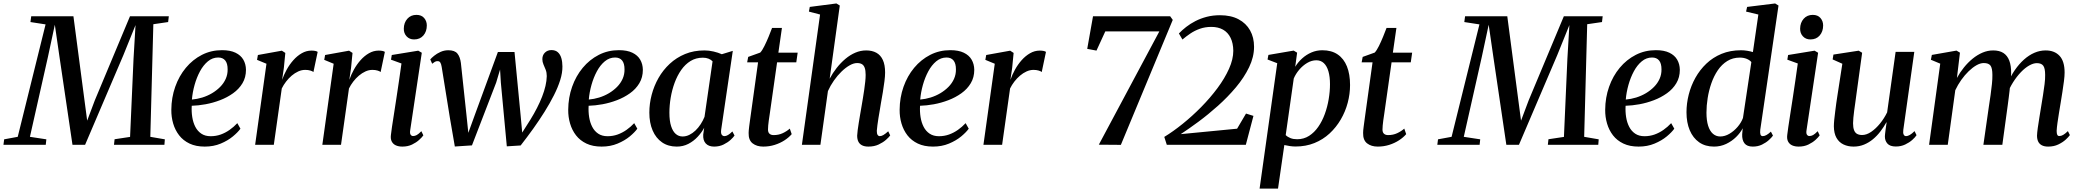

<svg xmlns="http://www.w3.org/2000/svg" viewBox="-58 -837 12020 1110"><path d="M-38 0 -34 -31.5 44.5 -46 205.5 -696 118 -709.5 122.5 -743H366.5L431 -253L446 -139.5L490 -256.5L693.5 -743H918L914 -709.5L828.5 -697L811 -46L895 -31.5L892.5 0H601L604.5 -32L694 -45.5L714 -497.5L725.5 -692L655 -517.5L434 0H361L286 -507.5L259 -694L219 -507.5L115 -46L210 -31.5L206.5 0Z M1332 -93Q1317.5 -72.5 1288.2 -48.2Q1259 -24 1217.8 -6.8Q1176.5 10.5 1125.5 10.5Q1074.5 10.5 1037.8 -7Q1001 -24.5 977.8 -54.5Q954.5 -84.5 943.2 -122.8Q932 -161 932.5 -202.5Q933 -273 955 -335.2Q977 -397.5 1016.5 -445Q1056 -492.5 1109.2 -519.8Q1162.5 -547 1225.5 -547Q1273 -547 1303.5 -532.2Q1334 -517.5 1348.8 -492Q1363.5 -466.5 1364 -433.5Q1364 -389.5 1343.8 -355.8Q1323.5 -322 1289.5 -297.8Q1255.5 -273.5 1214.2 -257.8Q1173 -242 1130.2 -234.2Q1087.5 -226.5 1050.5 -225.5Q1048.5 -191.5 1053.5 -160Q1058.5 -128.5 1071.2 -103.8Q1084 -79 1106 -64.2Q1128 -49.5 1159.5 -49.5Q1190.5 -49.5 1217.8 -59.2Q1245 -69 1269.2 -86Q1293.5 -103 1314 -125ZM1203.5 -504.5Q1170.5 -504.5 1144 -482.5Q1117.5 -460.5 1098.2 -424.8Q1079 -389 1067 -346.2Q1055 -303.5 1051.5 -261.5Q1081.5 -264 1111.5 -273.2Q1141.5 -282.5 1168 -298.2Q1194.5 -314 1215 -334.8Q1235.5 -355.5 1247 -381.2Q1258.5 -407 1258 -436Q1258 -470.5 1244 -487.5Q1230 -504.5 1203.5 -504.5Z M1417 0 1482.5 -468.5 1428 -491 1433 -519 1571.5 -544 1591.5 -531 1583 -444 1573 -375.5Q1583 -404.5 1599.5 -434.5Q1616 -464.5 1638 -489.2Q1660 -514 1686.5 -529.2Q1713 -544.5 1742.5 -544.5Q1755.5 -544.5 1764.8 -542.5Q1774 -540.5 1778.5 -537L1754 -420.5Q1749.5 -425 1736.5 -429Q1723.5 -433 1706.5 -433Q1686 -433 1666.2 -424Q1646.5 -415 1628.5 -399.8Q1610.5 -384.5 1595.8 -365.2Q1581 -346 1571 -325.5L1525 0Z M1805.5 0 1871 -468.5 1816.5 -491 1821.5 -519 1960 -544 1980 -531 1971.5 -444 1961.5 -375.5Q1971.5 -404.5 1988 -434.5Q2004.5 -464.5 2026.5 -489.2Q2048.5 -514 2075 -529.2Q2101.5 -544.5 2131 -544.5Q2144 -544.5 2153.2 -542.5Q2162.5 -540.5 2167 -537L2142.5 -420.5Q2138 -425 2125 -429Q2112 -433 2095 -433Q2074.5 -433 2054.8 -424Q2035 -415 2017 -399.8Q1999 -384.5 1984.2 -365.2Q1969.5 -346 1959.5 -325.5L1913.5 0Z M2268 10.5Q2246.5 10.5 2230.8 3.5Q2215 -3.5 2207 -18.5Q2199 -33.5 2202 -57Q2203.5 -72.5 2208.2 -104Q2213 -135.5 2219.8 -178.8Q2226.5 -222 2234 -271.2Q2241.5 -320.5 2249 -371.8Q2256.5 -423 2263 -470L2202.5 -492L2207 -519L2360 -544L2380.5 -532L2313.5 -84.5Q2310.5 -66 2316 -58.2Q2321.5 -50.5 2330 -50.5Q2340.5 -50.5 2351.2 -56.2Q2362 -62 2378 -78.5L2389.5 -54.5Q2382 -43.5 2365.2 -28.2Q2348.5 -13 2324 -1.2Q2299.5 10.5 2268 10.5ZM2336 -609Q2309 -609 2292.5 -627Q2276 -645 2276.5 -671.5Q2277 -706 2297 -728.5Q2317 -751 2349.5 -751Q2378.5 -751 2394 -733Q2409.5 -715 2409.5 -690Q2409.5 -655 2389.8 -632Q2370 -609 2336 -609Z M2571.5 10 2543 -155.5 2495.5 -450Q2492.5 -468.5 2487.2 -476Q2482 -483.5 2472.5 -483.5Q2463 -484 2455.5 -479.2Q2448 -474.5 2440.5 -468.5L2429.5 -493.5Q2436.5 -502 2451.8 -514.5Q2467 -527 2488.5 -536.8Q2510 -546.5 2534 -546.5Q2571 -546.5 2586.5 -527.2Q2602 -508 2606.5 -473L2638.5 -174.5L2649.5 -69L2688.5 -176.5L2820.5 -536.5H2916.5L2952 -168.5L2961 -70.5L3008.5 -145.5Q3029.5 -179.5 3046.5 -212.8Q3063.5 -246 3076 -278Q3088.5 -310 3095.5 -340Q3102.5 -370 3103 -397Q3103 -417.5 3096.8 -433.5Q3090.5 -449.5 3084 -464.2Q3077.5 -479 3077.5 -495Q3077.5 -518.5 3092.5 -533Q3107.5 -547.5 3130 -547.5Q3153 -547.5 3167 -535Q3181 -522.5 3187.2 -501Q3193.5 -479.5 3193.5 -453Q3194 -416.5 3180.8 -374.2Q3167.5 -332 3144.2 -286Q3121 -240 3090.5 -191.2Q3060 -142.5 3024.8 -93.2Q2989.5 -44 2952 4L2872 9L2837.5 -360L2833 -435L2810.5 -359.5L2670.5 3.5Z M3626.5 -93Q3612 -72.5 3582.8 -48.2Q3553.5 -24 3512.2 -6.8Q3471 10.5 3420 10.5Q3369 10.5 3332.2 -7Q3295.5 -24.5 3272.2 -54.5Q3249 -84.5 3237.8 -122.8Q3226.5 -161 3227 -202.5Q3227.5 -273 3249.5 -335.2Q3271.5 -397.5 3311 -445Q3350.5 -492.5 3403.8 -519.8Q3457 -547 3520 -547Q3567.5 -547 3598 -532.2Q3628.5 -517.5 3643.2 -492Q3658 -466.5 3658.5 -433.5Q3658.5 -389.5 3638.2 -355.8Q3618 -322 3584 -297.8Q3550 -273.5 3508.8 -257.8Q3467.5 -242 3424.8 -234.2Q3382 -226.5 3345 -225.5Q3343 -191.5 3348 -160Q3353 -128.5 3365.8 -103.8Q3378.5 -79 3400.5 -64.2Q3422.5 -49.5 3454 -49.5Q3485 -49.5 3512.2 -59.2Q3539.5 -69 3563.8 -86Q3588 -103 3608.5 -125ZM3498 -504.5Q3465 -504.5 3438.5 -482.5Q3412 -460.5 3392.8 -424.8Q3373.5 -389 3361.5 -346.2Q3349.5 -303.5 3346 -261.5Q3376 -264 3406 -273.2Q3436 -282.5 3462.5 -298.2Q3489 -314 3509.5 -334.8Q3530 -355.5 3541.5 -381.2Q3553 -407 3552.5 -436Q3552.5 -470.5 3538.5 -487.5Q3524.5 -504.5 3498 -504.5Z M4111.5 -88.5Q4108.5 -66.5 4114.5 -58.2Q4120.5 -50 4130.5 -50Q4139.5 -50 4150.8 -56.5Q4162 -63 4176 -77L4188.5 -53.5Q4182 -43.5 4165.8 -28.5Q4149.5 -13.5 4125.2 -1.5Q4101 10.5 4070.5 10.5Q4039 10.5 4022.2 -7.5Q4005.5 -25.5 4007.5 -59L4013 -98Q3998.5 -71 3975.2 -46Q3952 -21 3921.5 -5.2Q3891 10.5 3854.5 10.5Q3805 10.5 3769.5 -14Q3734 -38.5 3715 -82.8Q3696 -127 3696 -186Q3696 -237.5 3709.5 -289Q3723 -340.5 3749.2 -386.5Q3775.5 -432.5 3814 -468.2Q3852.5 -504 3902.8 -524.8Q3953 -545.5 4014.5 -545.5Q4040.5 -545.5 4067.2 -539.2Q4094 -533 4115 -523.5L4178.5 -543ZM4061.5 -482.5Q4052.5 -492 4038.2 -497.8Q4024 -503.5 4005.5 -503.5Q3965.5 -503.5 3934.5 -484.5Q3903.5 -465.5 3880.5 -432.8Q3857.5 -400 3842.2 -358.5Q3827 -317 3819.5 -272.5Q3812 -228 3812 -185Q3812 -138 3821.8 -107.8Q3831.5 -77.5 3848.5 -62.8Q3865.5 -48 3888 -48Q3908 -48 3927 -57.2Q3946 -66.5 3962.8 -82.5Q3979.5 -98.5 3992.8 -119Q4006 -139.5 4015 -161.5Z M4392 -177.5Q4388.5 -156 4386.5 -140.2Q4384.5 -124.5 4383.2 -112Q4382 -99.5 4382 -88Q4382 -71.5 4390.8 -63.8Q4399.5 -56 4414.5 -56Q4443.5 -56 4467 -67Q4490.5 -78 4508 -93.5L4519 -61.5Q4503 -42.5 4477.8 -26Q4452.5 -9.5 4421 0.5Q4389.5 10.5 4354.5 10.5Q4317 10.5 4293 -8.2Q4269 -27 4270 -68.5Q4270 -74.5 4270.8 -83.8Q4271.5 -93 4273.2 -106Q4275 -119 4277.2 -135.8Q4279.5 -152.5 4282.5 -174L4324.5 -476.5H4261.5L4267.5 -508L4337 -533Q4348.5 -545 4361.2 -570.8Q4374 -596.5 4385.8 -625.2Q4397.5 -654 4405.5 -675.5H4462.5L4442 -532.5H4553.5L4545.5 -476.5H4434.5Z M4962.5 10.5Q4940.5 10.5 4926 3.2Q4911.5 -4 4904.5 -18Q4897.5 -32 4897.5 -53Q4898 -65.5 4900.5 -85Q4903 -104.5 4906.8 -127.8Q4910.5 -151 4914.8 -175.8Q4919 -200.5 4923 -223.5Q4927 -246.5 4931 -271Q4935 -295.5 4938.5 -319.5Q4942 -343.5 4944.2 -365Q4946.5 -386.5 4946.5 -404Q4946.5 -429.5 4941.2 -444.5Q4936 -459.5 4925.2 -466Q4914.5 -472.5 4897.5 -472.5Q4877 -472.5 4853.8 -459.2Q4830.5 -446 4807 -423.2Q4783.5 -400.5 4763 -371.2Q4742.5 -342 4728.5 -310.5L4685 0H4578L4683 -753L4618.5 -770L4623.5 -797L4777.5 -817L4797 -805L4738.5 -382Q4756 -415 4779 -444.2Q4802 -473.5 4829.2 -496.5Q4856.5 -519.5 4886.8 -532.5Q4917 -545.5 4949.5 -545.5Q4984 -545.5 5008.5 -532Q5033 -518.5 5046 -490.2Q5059 -462 5059 -417.5Q5059 -397 5055.2 -367.2Q5051.5 -337.5 5046 -304.5Q5040.5 -271.5 5035 -241.5Q5032 -221 5028 -198.5Q5024 -176 5020.5 -154.2Q5017 -132.5 5014.5 -113.5Q5012 -94.5 5011 -80.5Q5011 -64 5015.8 -57Q5020.5 -50 5028.5 -50Q5038 -50 5049.2 -56.5Q5060.5 -63 5077 -78L5088.5 -54Q5081 -43.5 5064 -28.5Q5047 -13.5 5021.5 -1.5Q4996 10.5 4962.5 10.5Z M5542.5 -93Q5528 -72.5 5498.8 -48.2Q5469.5 -24 5428.2 -6.8Q5387 10.5 5336 10.5Q5285 10.5 5248.2 -7Q5211.5 -24.5 5188.2 -54.5Q5165 -84.5 5153.8 -122.8Q5142.5 -161 5143 -202.5Q5143.5 -273 5165.5 -335.2Q5187.5 -397.5 5227 -445Q5266.5 -492.5 5319.8 -519.8Q5373 -547 5436 -547Q5483.5 -547 5514 -532.2Q5544.5 -517.5 5559.2 -492Q5574 -466.5 5574.5 -433.5Q5574.5 -389.5 5554.2 -355.8Q5534 -322 5500 -297.8Q5466 -273.5 5424.8 -257.8Q5383.5 -242 5340.8 -234.2Q5298 -226.5 5261 -225.5Q5259 -191.5 5264 -160Q5269 -128.5 5281.8 -103.8Q5294.5 -79 5316.5 -64.2Q5338.5 -49.5 5370 -49.5Q5401 -49.5 5428.2 -59.2Q5455.5 -69 5479.8 -86Q5504 -103 5524.5 -125ZM5414 -504.5Q5381 -504.5 5354.5 -482.5Q5328 -460.5 5308.8 -424.8Q5289.5 -389 5277.5 -346.2Q5265.5 -303.5 5262 -261.5Q5292 -264 5322 -273.2Q5352 -282.5 5378.5 -298.2Q5405 -314 5425.5 -334.8Q5446 -355.5 5457.5 -381.2Q5469 -407 5468.5 -436Q5468.5 -470.5 5454.5 -487.5Q5440.5 -504.5 5414 -504.5Z M5627.5 0 5693 -468.5 5638.5 -491 5643.5 -519 5782 -544 5802 -531 5793.5 -444 5783.5 -375.5Q5793.5 -404.5 5810 -434.5Q5826.5 -464.5 5848.5 -489.2Q5870.5 -514 5897 -529.2Q5923.5 -544.5 5953 -544.5Q5966 -544.5 5975.2 -542.5Q5984.5 -540.5 5989 -537L5964.5 -420.5Q5960 -425 5947 -429Q5934 -433 5917 -433Q5896.5 -433 5876.8 -424Q5857 -415 5839 -399.8Q5821 -384.5 5806.2 -365.2Q5791.5 -346 5781.5 -325.5L5735.5 0Z M6644.5 -655.5H6332L6281 -544.5L6227.5 -554.5L6261 -743H6707L6722 -722L6422 0.5L6294.5 -0.5Z M6687.5 0 6673 -45.5Q6724 -76.5 6779.2 -121Q6834.5 -165.5 6886.5 -218.2Q6938.5 -271 6980.5 -327.5Q7022.5 -384 7047.2 -439.2Q7072 -494.5 7072 -543.5Q7071.5 -587.5 7056.2 -618.5Q7041 -649.5 7012.8 -665.5Q6984.5 -681.5 6945 -681.5Q6909.5 -681.5 6879 -670.8Q6848.5 -660 6823.5 -643Q6798.5 -626 6778 -608.5L6757.5 -643.5Q6775.5 -662.5 6799.5 -681.2Q6823.5 -700 6853.2 -715.2Q6883 -730.5 6918.5 -739.8Q6954 -749 6995 -749Q7058 -749 7102 -725.8Q7146 -702.5 7169 -661.5Q7192 -620.5 7192 -566.5Q7192 -507.5 7163.2 -448Q7134.5 -388.5 7087.2 -332.2Q7040 -276 6983.5 -225.5Q6927 -175 6870.5 -133.2Q6814 -91.5 6768 -61.5L7094 -93L7145.5 -180.5L7188.5 -167L7144.5 0Z M7224 253.5 7326 -471.5 7270 -493 7275 -519.5 7421 -544.5 7441 -532.5 7430 -451Q7446 -477.5 7470 -499.2Q7494 -521 7523.8 -533.8Q7553.5 -546.5 7587 -546.5Q7640 -546.5 7675.5 -522.2Q7711 -498 7729 -453Q7747 -408 7747 -345.5Q7747 -294 7733.5 -243Q7720 -192 7693.5 -146.5Q7667 -101 7628.8 -65.5Q7590.5 -30 7541 -10Q7491.5 10 7432 10Q7416 10 7399.2 7.5Q7382.5 5 7367 1.5L7330.5 253.5ZM7375 -56Q7386 -45 7402.5 -38.5Q7419 -32 7441 -32Q7479.5 -32 7510 -51.5Q7540.5 -71 7563.2 -103.8Q7586 -136.5 7601 -177.8Q7616 -219 7623.5 -263.8Q7631 -308.5 7631 -350.5Q7631 -393.5 7622 -424.5Q7613 -455.5 7595.5 -472Q7578 -488.5 7552 -488.5Q7525 -488.5 7499.2 -473.2Q7473.5 -458 7453 -433.8Q7432.5 -409.5 7421.5 -383Z M7944.5 -177.5Q7941 -156 7939 -140.2Q7937 -124.5 7935.8 -112Q7934.5 -99.5 7934.5 -88Q7934.5 -71.5 7943.2 -63.8Q7952 -56 7967 -56Q7996 -56 8019.5 -67Q8043 -78 8060.5 -93.5L8071.5 -61.5Q8055.5 -42.5 8030.2 -26Q8005 -9.5 7973.5 0.5Q7942 10.5 7907 10.5Q7869.5 10.5 7845.5 -8.2Q7821.5 -27 7822.5 -68.5Q7822.5 -74.5 7823.2 -83.8Q7824 -93 7825.8 -106Q7827.5 -119 7829.8 -135.8Q7832 -152.5 7835 -174L7877 -476.5H7814L7820 -508L7889.5 -533Q7901 -545 7913.8 -570.8Q7926.5 -596.5 7938.2 -625.2Q7950 -654 7958 -675.5H8015L7994.5 -532.5H8106L8098 -476.5H7987Z M8251.5 0 8255.5 -31.5 8334 -46 8495 -696 8407.5 -709.5 8412 -743H8656L8720.5 -253L8735.5 -139.5L8779.5 -256.5L8983 -743H9207.5L9203.5 -709.5L9118 -697L9100.5 -46L9184.5 -31.5L9182 0H8890.5L8894 -32L8983.5 -45.5L9003.5 -497.5L9015 -692L8944.5 -517.5L8723.5 0H8650.5L8575.5 -507.5L8548.5 -694L8508.5 -507.5L8404.5 -46L8499.5 -31.5L8496 0Z M9621.5 -93Q9607 -72.5 9577.8 -48.2Q9548.5 -24 9507.2 -6.8Q9466 10.5 9415 10.5Q9364 10.5 9327.2 -7Q9290.5 -24.5 9267.2 -54.5Q9244 -84.5 9232.8 -122.8Q9221.5 -161 9222 -202.5Q9222.5 -273 9244.5 -335.2Q9266.5 -397.5 9306 -445Q9345.5 -492.5 9398.8 -519.8Q9452 -547 9515 -547Q9562.5 -547 9593 -532.2Q9623.5 -517.5 9638.2 -492Q9653 -466.5 9653.5 -433.5Q9653.5 -389.5 9633.2 -355.8Q9613 -322 9579 -297.8Q9545 -273.5 9503.8 -257.8Q9462.5 -242 9419.8 -234.2Q9377 -226.5 9340 -225.5Q9338 -191.5 9343 -160Q9348 -128.5 9360.8 -103.8Q9373.5 -79 9395.5 -64.2Q9417.5 -49.5 9449 -49.5Q9480 -49.5 9507.2 -59.2Q9534.5 -69 9558.8 -86Q9583 -103 9603.5 -125ZM9493 -504.5Q9460 -504.5 9433.5 -482.5Q9407 -460.5 9387.8 -424.8Q9368.5 -389 9356.5 -346.2Q9344.5 -303.5 9341 -261.5Q9371 -264 9401 -273.2Q9431 -282.5 9457.5 -298.2Q9484 -314 9504.5 -334.8Q9525 -355.5 9536.5 -381.2Q9548 -407 9547.5 -436Q9547.5 -470.5 9533.5 -487.5Q9519.5 -504.5 9493 -504.5Z M10118.5 -86.5Q10116.5 -68.5 10119.8 -59.2Q10123 -50 10133 -50Q10142.5 -50 10154 -56.2Q10165.5 -62.5 10180 -76L10192 -53Q10184.5 -42 10168.2 -27.2Q10152 -12.5 10128.5 -1Q10105 10.5 10075.5 10.5Q10041.5 10.5 10027 -8.8Q10012.5 -28 10014 -61L10017 -95.5Q10003.5 -69 9978.8 -44.8Q9954 -20.5 9921.5 -5Q9889 10.5 9851 10.5Q9800.5 10.5 9765 -14.5Q9729.5 -39.5 9710.8 -84Q9692 -128.5 9692 -188Q9692 -239 9705 -290.2Q9718 -341.5 9743.5 -387.2Q9769 -433 9806.8 -469Q9844.5 -505 9894.8 -525.8Q9945 -546.5 10007.5 -546.5Q10025 -546.5 10043 -543.5Q10061 -540.5 10076 -536L10107.5 -753L10036.5 -770L10042.5 -797L10204.5 -817L10224 -805ZM10067 -478Q10058 -489.5 10040.2 -496.8Q10022.5 -504 10000.5 -504Q9959.5 -504 9927.8 -484.2Q9896 -464.5 9873.2 -431Q9850.5 -397.5 9836 -356Q9821.5 -314.5 9814.5 -270.5Q9807.5 -226.5 9807.5 -186Q9807.5 -140.5 9817.2 -109.8Q9827 -79 9845 -63.5Q9863 -48 9887 -48Q9914 -48 9940.2 -63.5Q9966.5 -79 9987.5 -103.5Q10008.5 -128 10018.5 -155Z M10340.5 10.5Q10319 10.5 10303.2 3.5Q10287.5 -3.5 10279.5 -18.5Q10271.5 -33.5 10274.5 -57Q10276 -72.5 10280.8 -104Q10285.5 -135.5 10292.2 -178.8Q10299 -222 10306.5 -271.2Q10314 -320.5 10321.5 -371.8Q10329 -423 10335.5 -470L10275 -492L10279.5 -519L10432.5 -544L10453 -532L10386 -84.5Q10383 -66 10388.5 -58.2Q10394 -50.5 10402.5 -50.5Q10413 -50.5 10423.8 -56.2Q10434.5 -62 10450.5 -78.5L10462 -54.5Q10454.5 -43.5 10437.8 -28.2Q10421 -13 10396.5 -1.2Q10372 10.5 10340.5 10.5ZM10408.5 -609Q10381.5 -609 10365 -627Q10348.5 -645 10349 -671.5Q10349.5 -706 10369.5 -728.5Q10389.5 -751 10422 -751Q10451 -751 10466.5 -733Q10482 -715 10482 -690Q10482 -655 10462.2 -632Q10442.5 -609 10408.5 -609Z M10658 10.5Q10625.5 10.5 10599.8 -1.8Q10574 -14 10559.2 -40Q10544.5 -66 10544 -106.5Q10544 -122 10546.2 -144.5Q10548.5 -167 10551.8 -192.5Q10555 -218 10558.2 -242Q10561.5 -266 10564.5 -284L10593 -468.5L10537 -493.5L10541.5 -521.5L10687.5 -544L10707.5 -532L10673.5 -284.5Q10671 -265 10667.8 -242.5Q10664.5 -220 10661.5 -197.8Q10658.5 -175.5 10656.8 -156.5Q10655 -137.5 10655 -124.5Q10655 -99.5 10660.8 -84.5Q10666.5 -69.5 10678.2 -63Q10690 -56.5 10707.5 -56.5Q10733 -56.5 10759.8 -74.8Q10786.5 -93 10810.8 -122.8Q10835 -152.5 10852 -187.5L10901 -537H11009L10945.5 -86.5Q10943 -68.5 10947.5 -59.2Q10952 -50 10961.5 -50Q10971 -50 10983 -56.8Q10995 -63.5 11010.5 -79L11022 -55.5Q11015 -44 10997.8 -28.5Q10980.5 -13 10956.2 -1.5Q10932 10 10902.5 10Q10868.5 10 10853.5 -7Q10838.5 -24 10839 -49.5Q10839 -53 10840 -62Q10841 -71 10842.5 -83Q10844 -95 10845.8 -107.2Q10847.5 -119.5 10849 -129L10847.5 -129.5Q10832.5 -102.5 10813.2 -77.2Q10794 -52 10770.2 -32.2Q10746.5 -12.5 10718.5 -1Q10690.5 10.5 10658 10.5Z M11273 -532.5 11255.5 -386.5Q11273 -418.5 11296 -447Q11319 -475.5 11346.2 -497.8Q11373.5 -520 11403.5 -532.8Q11433.5 -545.5 11465 -545.5Q11501 -545.5 11524 -530.8Q11547 -516 11558.2 -486.5Q11569.5 -457 11569 -411.5Q11569 -405 11568 -394.5Q11567 -384 11565.8 -372Q11564.5 -360 11562.5 -347L11548 -353Q11566 -396.5 11590.2 -431.8Q11614.5 -467 11643 -492.5Q11671.5 -518 11703.2 -531.8Q11735 -545.5 11768.5 -545.5Q11819.5 -545.5 11848.8 -514.2Q11878 -483 11878 -417.5Q11878 -397.5 11874.2 -367.8Q11870.5 -338 11865.2 -305Q11860 -272 11855 -241.5Q11850.5 -214 11845.5 -184Q11840.5 -154 11836.8 -127Q11833 -100 11832 -80.5Q11832 -64 11835.8 -57.2Q11839.5 -50.5 11847.5 -50.5Q11858 -50.5 11869.5 -57Q11881 -63.5 11897 -79L11908.5 -56Q11901 -45 11884 -29.5Q11867 -14 11841.5 -1.8Q11816 10.5 11783 10.5Q11761 10.5 11746.5 3Q11732 -4.5 11725.2 -18.8Q11718.5 -33 11718.5 -53Q11719 -69.5 11723 -98Q11727 -126.5 11732.5 -159.8Q11738 -193 11743 -224.5Q11748 -255 11753.2 -287.5Q11758.5 -320 11762.2 -350.5Q11766 -381 11765.5 -404Q11765.5 -442.5 11754.5 -457.2Q11743.5 -472 11717.5 -472Q11697.5 -472 11673.5 -458.5Q11649.5 -445 11625.5 -420Q11601.5 -395 11580.2 -361.5Q11559 -328 11544 -288L11564 -357Q11562.5 -337 11560.2 -315.5Q11558 -294 11555 -272.5Q11552 -251 11549.5 -230.5L11518 0H11408.5L11440.5 -223.5Q11445.5 -254 11450 -287.2Q11454.5 -320.5 11457.8 -350.8Q11461 -381 11460.5 -403.5Q11460.5 -443 11449.5 -457.8Q11438.5 -472.5 11410.5 -472.5Q11391 -472.5 11368.5 -459.8Q11346 -447 11323.2 -425Q11300.5 -403 11280.5 -374.8Q11260.5 -346.5 11246 -315.5L11202.5 0H11094.5L11159 -469L11105 -491.5L11110.5 -519.5L11253 -544.5Z"/></svg>

Font: Merriweather 72pt Medium
Style: Italic
Weight: 500
Italic angle: -7.8°
Version: Version 2.101